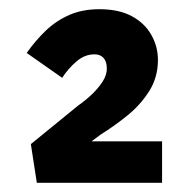

<svg xmlns="http://www.w3.org/2000/svg" viewBox="-20 -815 404 417"><path d="M60 -418 47 -502 150 -586Q166 -597 180 -610.5Q194 -624 203 -638Q212 -652 212 -666Q212 -681 205 -689Q198 -697 185 -697Q164 -697 146 -681.5Q128 -666 115 -646L38 -700Q57 -727 79.5 -748.5Q102 -770 130.5 -782.5Q159 -795 196 -795Q238 -795 266 -780Q294 -765 308.5 -739.5Q323 -714 323 -685Q323 -647 304 -617Q285 -587 256.5 -564Q228 -541 199 -523L145 -483L147 -508H332V-418Z"/></svg>

Font: Lexend Peta
Style: Bold
Weight: 700
Designer: Bonnie Shaver-Troup, Thomas Jockin
Foundry: Lexend
Version: Version 1.007